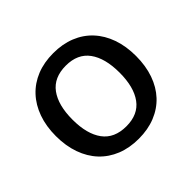

<svg xmlns="http://www.w3.org/2000/svg" viewBox="-130 -669 829 829"><g transform="rotate(-45 284.5 -254.5)"><path d="M285 -516Q341 -516 386.2 -497.8Q431.5 -479.5 463.2 -445.2Q495 -411 512 -362.8Q529 -314.5 529 -254.5Q529 -194.5 512 -146Q495 -97.5 463.2 -63.5Q431.5 -29.5 386.2 -11.2Q341 7 285 7Q228.5 7 183.2 -11.2Q138 -29.5 106 -63.5Q74 -97.5 56.8 -146Q39.5 -194.5 39.5 -254.5Q39.5 -314.5 56.8 -362.8Q74 -411 106 -445.2Q138 -479.5 183.2 -497.8Q228.5 -516 285 -516ZM285 -69Q357 -69 392.5 -117.5Q428 -166 428 -254Q428 -342 392.5 -390.8Q357 -439.5 285 -439.5Q212 -439.5 176.2 -390.8Q140.5 -342 140.5 -254Q140.5 -166 176.2 -117.5Q212 -69 285 -69Z"/></g></svg>

Font: LatoLatin Medium
Style: Regular
Weight: 500
Designer: Lukasz Dziedzic with Adam Twardoch and Botio Nikoltchev
Foundry: tyPoland Lukasz Dziedzic
Version: Version 2.015; 2015-08-06; http://www.latofonts.com/